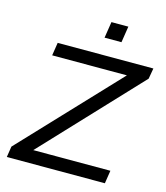

<svg xmlns="http://www.w3.org/2000/svg" viewBox="-129 -998 951 1097"><g transform="rotate(15 346.5 -449.5)"><path d="M15 0 25 -64 590 -663 591 -628H115L127 -705H693L682 -642L118 -42L117 -77H607L595 0ZM378 -803 393 -899H493L478 -803Z"/></g></svg>

Font: Nunito Sans 10pt SemiExpanded
Style: Italic
Weight: 400
Width: 6
Italic angle: -9°
Designer: Vernon Adams
Foundry: Vernon Adams
Version: Version 3.101;gftools[0.9.27]